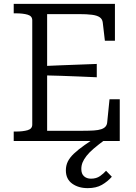

<svg xmlns="http://www.w3.org/2000/svg" viewBox="-20 -730 705 994"><path d="M600 -216V0H51V-49H62Q99 -49 123 -56Q147 -63 147 -85V-625Q147 -647 123 -654Q99 -661 62 -661H51V-710H575V-519H523L512 -613Q510 -631 496.5 -640.5Q483 -650 456.5 -653.5Q430 -657 387 -657H224V-53H410Q442 -53 465.5 -54.5Q489 -56 504 -61Q519 -66 526.5 -75Q534 -84 535 -97L547 -216ZM202 -388Q249 -390 295.5 -392Q342 -394 388.5 -395.5Q435 -397 481 -399V-330Q435 -332 388.5 -334Q342 -336 295.5 -337.5Q249 -339 202 -340ZM499 -33 524 -7Q489 19 465.5 39Q442 59 428 77Q414 95 407.5 111Q401 127 401 145Q401 170 415 182.5Q429 195 451 195Q479 195 498 181.5Q517 168 529 154L559 185Q537 210 507.5 227Q478 244 434 244Q386 244 353.5 220.5Q321 197 321 152Q321 127 331 106.5Q341 86 362.5 65.5Q384 45 418 21Q452 -3 499 -33Z"/></svg>

Font: Roboto Serif Light
Style: Regular
Weight: 300
Designer: Greg Gazdowicz
Foundry: Commercial Type
Version: Version 1.008